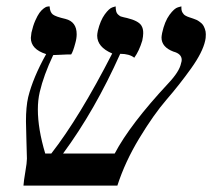

<svg xmlns="http://www.w3.org/2000/svg" viewBox="-20 -579 662 599"><path d="M620.1 -452.1Q612.3 -416 576.2 -365.5Q540 -314.9 499.5 -268.1Q459 -221.2 414.6 -147.7Q370.1 -74.2 346.2 0H53.2Q54.2 -15.1 59.1 -43.5Q64 -71.8 64 -84Q64 -93.8 62.5 -137.9Q61 -182.1 61 -200.2Q61 -246.1 67.9 -275.9Q83 -336.9 124 -410.2Q76.2 -425.3 76.2 -460.9Q76.2 -464.8 78.1 -477.1Q83 -499 90.1 -514.9Q97.2 -530.8 103 -538.8Q108.9 -546.9 115.5 -552Q122.1 -557.1 126 -558.1Q129.9 -559.1 132.8 -559.1H134.8Q135.7 -541 144.8 -533.9Q153.8 -526.9 184.1 -520Q219.2 -511.2 219.2 -472.2Q219.2 -459 214.8 -443.8Q208 -418 202.1 -409.2Q187 -409.2 170.4 -408.2Q153.8 -407.2 146 -407.2Q116.2 -344.2 104 -292Q98.1 -266.6 98.1 -237.8Q98.1 -176.8 121.1 -100.1H140.1Q228 -212.9 330.1 -412.1Q283.2 -432.1 283.2 -467.8Q283.2 -472.7 285.2 -482.9Q293 -515.1 306.9 -534.2Q320.8 -553.2 331.1 -556.2L340.8 -559.1Q340.8 -550.3 342.5 -543.7Q344.2 -537.1 349.1 -533Q354 -528.8 356.4 -527.8Q358.9 -526.9 366.9 -524.9Q375 -522.9 376 -522.9Q411.6 -514.2 420.9 -499.5Q427.2 -489.7 426.8 -475.1Q426.8 -466.3 423.8 -452.1Q414.1 -419.9 398.9 -398.9Q383.8 -411.1 355 -411.1Q275.9 -234.4 176.8 -100.1H337.9Q385.7 -190.9 504.9 -318.8Q540 -356 544.9 -381.8Q546.9 -387.7 546.9 -392.1Q546.9 -411.1 521 -418Q483.9 -432.1 483.9 -461.9Q483.9 -465.8 485.8 -476.1Q493.7 -512.2 508.8 -532.7Q523.9 -553.2 535.2 -556.2L545.9 -559.1V-554.2Q545.9 -549.3 546.9 -545.7Q547.9 -542 549.8 -539.1Q551.8 -536.1 553.5 -534.2Q555.2 -532.2 559.1 -530Q563 -527.8 564.5 -527.3Q565.9 -526.9 571 -524.9Q576.2 -522.9 577.1 -522.9L584 -520.5Q590.8 -518.1 594 -516.6Q597.2 -515.1 603.5 -510.5Q609.9 -505.9 613 -501.5Q616.2 -497.1 619.1 -489Q622.1 -481 622.1 -472.2Q622.1 -459 620.1 -452.1Z"/></svg>

Font: Linux Libertine
Style: Italic
Weight: 400
Italic angle: -12°
Designer: Philipp H. Poll
Foundry: Philipp H. Poll
Version: Version 5.1.6 ; ttfautohint (v0.9)